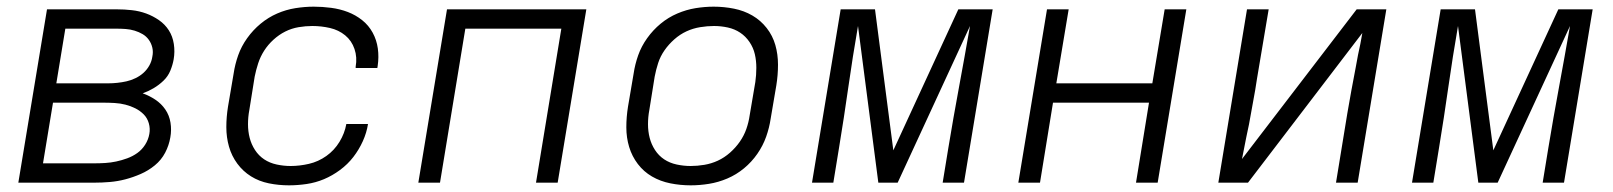

<svg xmlns="http://www.w3.org/2000/svg" viewBox="-20 -548 4840 576"><path d="M35 0 121 -520H330Q353 -520 375.5 -517.5Q398 -515 418.5 -507.5Q439 -500 457 -487.5Q475 -475 486.5 -457Q498 -439 501.5 -416Q505 -393 501 -370Q498 -353 491 -336Q484 -319 470.5 -306Q457 -293 441 -283.5Q425 -274 408 -268Q428 -261 446 -249Q464 -237 476 -219.5Q488 -202 491.5 -180Q495 -158 491 -136Q487 -112 475.5 -90Q464 -68 444.5 -52Q425 -36 402 -26Q379 -16 356 -10Q333 -4 309.5 -2Q286 0 263 0ZM149 -298H305Q318 -298 332 -299.5Q346 -301 359.5 -304Q373 -307 386.5 -313.5Q400 -320 410.5 -329.5Q421 -339 428 -351.5Q435 -364 437 -378Q440 -392 437 -405Q434 -418 426.5 -428.5Q419 -439 408 -445.5Q397 -452 384 -456Q371 -460 357 -461Q343 -462 330 -462H176ZM109 -58H263Q279 -58 295.5 -59Q312 -60 328.5 -63.5Q345 -67 361.5 -73Q378 -79 392 -89Q406 -99 415.5 -114Q425 -129 428 -146Q431 -162 426.5 -178Q422 -194 411 -205Q400 -216 386 -223Q372 -230 356.5 -234Q341 -238 324 -239Q307 -240 290 -240H139Z M847 8Q816 8 786.5 2Q757 -4 733 -19Q709 -34 692 -57Q675 -80 667 -108Q659 -136 659 -166.5Q659 -197 664 -228L681 -328Q685 -355 694.5 -382Q704 -409 721.5 -433.5Q739 -458 762 -477Q785 -496 811.5 -507.5Q838 -519 866 -523.5Q894 -528 921 -528Q947 -528 973.5 -524.5Q1000 -521 1023.5 -512Q1047 -503 1066.5 -487.5Q1086 -472 1098 -450Q1110 -428 1113.5 -402.5Q1117 -377 1113 -350L1112 -344H1047V-348Q1052 -376 1043.5 -401Q1035 -426 1015.5 -442Q996 -458 970 -464Q944 -470 917 -470Q897 -470 876 -466.5Q855 -463 836 -453.5Q817 -444 800.5 -429Q784 -414 772.5 -396Q761 -378 754.5 -358Q748 -338 744 -318L728 -218Q724 -197 724 -175.5Q724 -154 729 -134.5Q734 -115 745 -98Q756 -81 772.5 -70Q789 -59 810 -54.5Q831 -50 852 -50Q879 -50 907 -56.5Q935 -63 959 -80Q983 -97 998.5 -122.5Q1014 -148 1019 -176H1084Q1080 -150 1068.5 -124.5Q1057 -99 1040 -77Q1023 -55 1000 -38Q977 -21 952 -10.5Q927 0 900 4Q873 8 847 8Z M1235 0 1321 -520H1739L1653 0H1588L1664 -462H1376L1300 0Z M2052 8Q2021 8 1991 2Q1961 -4 1936 -18.5Q1911 -33 1893.5 -56Q1876 -79 1867.5 -107Q1859 -135 1859 -166Q1859 -197 1864 -228L1881 -328Q1885 -355 1894.5 -382Q1904 -409 1921.5 -433.5Q1939 -458 1962 -477Q1985 -496 2012 -507.5Q2039 -519 2066.5 -523.5Q2094 -528 2121 -528Q2152 -528 2182 -522Q2212 -516 2237 -501.5Q2262 -487 2280 -464Q2298 -441 2306 -413Q2314 -385 2314 -354Q2314 -323 2309 -292L2292 -192Q2288 -165 2278.5 -138Q2269 -111 2252 -86.5Q2235 -62 2212 -43Q2189 -24 2162 -12.5Q2135 -1 2107 3.5Q2079 8 2052 8ZM2052 -50Q2072 -50 2093 -53.5Q2114 -57 2133.5 -66Q2153 -75 2170 -90Q2187 -105 2199.5 -123Q2212 -141 2219 -161Q2226 -181 2229 -202L2246 -302Q2249 -323 2249 -344.5Q2249 -366 2244.5 -385.5Q2240 -405 2228.5 -422Q2217 -439 2200.5 -450Q2184 -461 2163.5 -465.5Q2143 -470 2122 -470Q2102 -470 2080.5 -466.5Q2059 -463 2039.5 -454Q2020 -445 2003 -430Q1986 -415 1973.5 -397Q1961 -379 1954.5 -359Q1948 -339 1944 -318L1928 -218Q1924 -197 1924 -175.5Q1924 -154 1929 -134.5Q1934 -115 1945 -98Q1956 -81 1972.5 -70Q1989 -59 2010 -54.5Q2031 -50 2052 -50Z M2416 0 2502 -520H2605L2660 -97L2855 -520H2958L2872 0H2808L2825 -104Q2840 -195 2857 -286.5Q2874 -378 2890 -470L2673 0H2615L2554 -470Q2538 -378 2525 -286.5Q2512 -195 2497 -104L2480 0Z M3035 0 3121 -520H3186L3149 -298H3437L3474 -520H3539L3453 0H3388L3427 -240H3139L3100 0Z M3635 0 3721 -520H3786L3751 -312Q3746 -278 3739.5 -244Q3733 -210 3727 -175L3719 -137Q3716 -120 3712.5 -104Q3709 -88 3706 -71L4050 -520H4139L4053 0H3988L4022 -208Q4028 -242 4034 -276Q4040 -310 4047 -345L4054 -383Q4058 -400 4061 -416Q4064 -432 4067 -449L3724 0Z M4216 0 4302 -520H4405L4460 -97L4655 -520H4758L4672 0H4608L4625 -104Q4640 -195 4657 -286.5Q4674 -378 4690 -470L4473 0H4415L4354 -470Q4338 -378 4325 -286.5Q4312 -195 4297 -104L4280 0Z"/></svg>

Font: Iosevka Light Extended Oblique
Style: Regular
Weight: 300
Width: 7
Italic angle: -9°
Monospace: yes
Designer: Belleve Invis
Foundry: Belleve Invis
Version: Version 32.5.0; ttfautohint (v1.8.4)